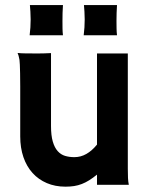

<svg xmlns="http://www.w3.org/2000/svg" viewBox="-20 -718 584 746"><path d="M305.2 -581.1Q307.1 -596.2 308.1 -611.6Q309.1 -627 309.1 -642.6Q309.1 -656.7 308.1 -672.9Q307.1 -689 306.2 -698.2H434.6Q433.6 -686 433.1 -668.2Q432.6 -650.4 432.6 -636.7Q432.6 -621.1 432.9 -607.4Q433.1 -593.8 434.6 -581.1ZM95.2 -581.1Q97.2 -596.2 98.1 -611.6Q99.1 -627 99.1 -642.6Q99.1 -656.7 98.1 -672.9Q97.2 -689 96.2 -698.2H224.6Q223.6 -686 223.1 -668.2Q222.7 -650.4 222.7 -636.7Q222.7 -621.1 222.9 -607.4Q223.1 -593.8 224.6 -581.1ZM58.6 -307.6Q58.6 -351.6 58.6 -382.1Q58.6 -412.6 58.1 -433.3Q57.6 -454.1 57.1 -466.3Q56.6 -478.5 55.7 -485.4Q54.2 -494.6 52.2 -501.5Q50.3 -508.3 48.3 -512.2Q61 -510.7 81.5 -510.5Q102.1 -510.3 126.5 -510.3Q134.8 -510.3 147.7 -510.5Q160.6 -510.7 178.2 -511.7V-229Q178.2 -191.4 185.1 -168Q191.9 -144.5 204.1 -130.9Q216.3 -117.2 232.9 -112.3Q249.5 -107.4 269 -107.4Q293.9 -107.4 315.7 -119.9Q337.4 -132.3 356.9 -156.2V-510.3H476.6V-62.5Q476.6 -40.5 477.3 -26.4Q478 -12.2 480.5 0H356.9V-39.6Q341.3 -26.9 326.9 -17.8Q312.5 -8.8 298.1 -3.2Q283.7 2.4 268.1 4.9Q252.4 7.3 234.4 7.3Q194.3 7.3 161.9 -6.6Q129.4 -20.5 106.4 -45.9Q83.5 -71.3 71 -107.4Q58.6 -143.6 58.6 -188Z"/></svg>

Font: Hammersmith One
Style: Regular
Weight: 400
Designer: Nicole Fally
Foundry: Nicole Fally
Version: Version 1.002